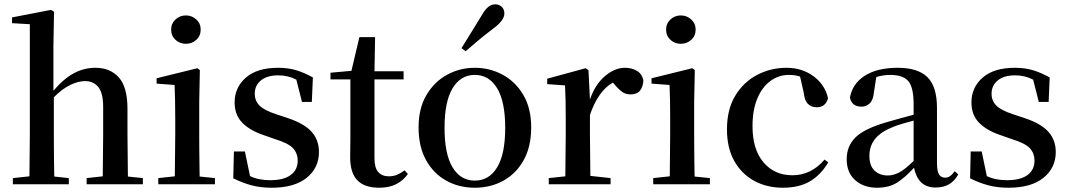

<svg xmlns="http://www.w3.org/2000/svg" viewBox="-20 -859 4981 895"><path d="M458 0H383.8V-28.8L459 -37.1L460.9 -231.9V-358.9Q460.9 -426.3 438 -453.6Q415 -481 376 -481Q346.7 -481 309.8 -464.1Q272.9 -447.3 231 -405.8V-231.9Q231 -204.6 231.2 -169.7Q231.4 -134.8 231.9 -99.6Q232.4 -64.5 232.9 -36.1L300.8 -28.8V0H40V-28.8L117.2 -37.1L119.1 -231.9V-746.1L36.1 -751V-777.8L217.8 -813L231.9 -804.2L229 -647V-436Q276.9 -492.2 324.2 -517.6Q371.6 -543 424.8 -543Q493.2 -543 533.7 -498.3Q574.2 -453.6 574.2 -351.1V-231.9L576.2 -36.1L646 -28.8V0Z M846.7 -654.8Q818.4 -654.8 798.1 -673.3Q777.8 -691.9 777.8 -721.2Q777.8 -749.5 798.1 -768.3Q818.4 -787.1 846.7 -787.1Q874.5 -787.1 895 -768.3Q915.5 -749.5 915.5 -721.2Q915.5 -691.9 895 -673.3Q874.5 -654.8 846.7 -654.8ZM793.9 0H717.8V-28.8L794.9 -37.1L796.9 -231.9V-299.8Q796.9 -350.1 796.1 -388.2Q795.4 -426.3 793.9 -462.9L710 -469.2V-494.1L899.9 -541L911.6 -532.2L908.7 -384.8V-231.9Q908.7 -204.6 908.9 -169.7Q909.2 -134.8 909.7 -99.6Q910.2 -64.5 910.6 -36.1L981.9 -28.8V0Z M1246.6 16.1Q1193.8 16.1 1151.6 4.6Q1109.4 -6.8 1067.4 -27.8L1070.3 -152.8H1121.6L1145.5 -38.1Q1185.1 -19 1239.7 -19Q1302.7 -19 1335.2 -43.2Q1367.7 -67.4 1367.7 -109.9Q1367.7 -144.5 1345.9 -168Q1324.2 -191.4 1263.7 -210L1209.5 -229Q1146 -250 1109.9 -286.4Q1073.7 -322.8 1073.7 -381.8Q1073.7 -451.2 1126 -497.1Q1178.2 -543 1276.4 -543Q1323.2 -543 1360.6 -531.7Q1397.9 -520.5 1438.5 -498L1433.6 -383.8H1387.7L1361.3 -487.8Q1322.8 -507.8 1277.3 -507.8Q1225.1 -507.8 1196.3 -484.1Q1167.5 -460.4 1167.5 -421.9Q1167.5 -389.2 1189.9 -366.7Q1212.4 -344.2 1268.6 -326.2L1322.8 -308.1Q1398.9 -282.7 1432.9 -244.4Q1466.8 -206.1 1466.8 -149.9Q1466.8 -76.7 1409.7 -30.3Q1352.5 16.1 1246.6 16.1Z M1747.6 16.1Q1679.2 16.1 1645.8 -18.6Q1612.3 -53.2 1612.3 -126Q1612.3 -152.3 1612.8 -173.3Q1613.3 -194.3 1613.3 -223.1V-488.8H1520.5V-520L1618.2 -528.8L1655.3 -686H1728.5L1725.6 -526.9H1861.3V-488.8H1725.6V-121.1Q1725.6 -76.7 1743.2 -56.9Q1760.7 -37.1 1792.5 -37.1Q1813.5 -37.1 1829.8 -43.9Q1846.2 -50.8 1866.2 -64.9L1881.3 -47.9Q1859.4 -17.1 1826.7 -0.5Q1793.9 16.1 1747.6 16.1Z M2193.4 16.1Q2119.6 16.1 2060.3 -16.8Q2001 -49.8 1966.1 -112.5Q1931.2 -175.3 1931.2 -265.1Q1931.2 -354 1967.8 -416Q2004.4 -478 2064 -510.5Q2123.5 -543 2193.4 -543Q2263.2 -543 2323 -510.7Q2382.8 -478.5 2419.4 -416.5Q2456.1 -354.5 2456.1 -265.1Q2456.1 -174.8 2420.9 -112.1Q2385.7 -49.3 2326.2 -16.6Q2266.6 16.1 2193.4 16.1ZM2193.4 -17.1Q2259.8 -17.1 2297.4 -78.9Q2335 -140.6 2335 -263.2Q2335 -385.3 2297.4 -447.5Q2259.8 -509.8 2193.4 -509.8Q2127 -509.8 2089.6 -447.5Q2052.2 -385.3 2052.2 -263.2Q2052.2 -140.6 2089.6 -78.9Q2127 -17.1 2193.4 -17.1ZM2131.3 -634.8Q2152.3 -668.9 2174.3 -704.1Q2196.3 -739.3 2224.1 -785.2Q2240.7 -814.5 2255.9 -826.7Q2271 -838.9 2289.1 -838.9Q2305.2 -838.9 2318.1 -827.6Q2331.1 -816.4 2331.1 -795.9Q2331.1 -763.7 2278.3 -725.1Q2238.3 -694.8 2208.5 -669.7Q2178.7 -644.5 2150.4 -620.1Z M2613.8 0H2538.1V-28.8L2615.2 -37.1L2617.2 -231.9V-300.8Q2617.2 -352.1 2616.5 -388.2Q2615.7 -424.3 2613.8 -460.9L2530.8 -466.8V-492.2L2710 -541L2723.1 -532.2L2730 -395Q2753.9 -464.8 2799.6 -503.9Q2845.2 -543 2893.1 -543Q2924.3 -543 2948.2 -529.3Q2972.2 -515.6 2979 -484.9Q2978 -455.6 2963.9 -437.3Q2949.7 -418.9 2918.9 -418.9Q2896.5 -418.9 2879.6 -431.2Q2862.8 -443.4 2845.2 -464.8L2836.9 -474.1Q2768.1 -435.1 2730 -323.2V-231.9L2731.9 -39.1L2826.2 -28.8V0Z M3153.8 -654.8Q3125.5 -654.8 3105.2 -673.3Q3085 -691.9 3085 -721.2Q3085 -749.5 3105.2 -768.3Q3125.5 -787.1 3153.8 -787.1Q3181.6 -787.1 3202.1 -768.3Q3222.7 -749.5 3222.7 -721.2Q3222.7 -691.9 3202.1 -673.3Q3181.6 -654.8 3153.8 -654.8ZM3101.1 0H3024.9V-28.8L3102.1 -37.1L3104 -231.9V-299.8Q3104 -350.1 3103.3 -388.2Q3102.5 -426.3 3101.1 -462.9L3017.1 -469.2V-494.1L3207 -541L3218.8 -532.2L3215.8 -384.8V-231.9Q3215.8 -204.6 3216.1 -169.7Q3216.3 -134.8 3216.8 -99.6Q3217.3 -64.5 3217.8 -36.1L3289.1 -28.8V0Z M3628.9 16.1Q3554.7 16.1 3495.8 -15.9Q3437 -47.9 3402.8 -108.6Q3368.7 -169.4 3368.7 -255.9Q3368.7 -348.6 3407.2 -412.6Q3445.8 -476.6 3509.3 -509.8Q3572.8 -543 3646.5 -543Q3719.2 -543 3772.7 -503.2Q3826.2 -463.4 3839.8 -400.9Q3828.1 -358.9 3787.6 -358.9Q3762.7 -358.9 3746.6 -374.3Q3730.5 -389.6 3726.6 -426.8L3709.5 -502Q3696.8 -506.3 3684.1 -508.1Q3671.4 -509.8 3657.7 -509.8Q3609.4 -509.8 3570.8 -481.2Q3532.2 -452.6 3510 -399.2Q3487.8 -345.7 3487.8 -271Q3487.8 -162.1 3539.1 -102.1Q3590.3 -42 3673.8 -42Q3761.2 -42 3823.7 -115.2L3840.8 -102.1Q3806.2 -43.5 3755.6 -13.7Q3705.1 16.1 3628.9 16.1Z M4341.8 15.1Q4298.3 15.1 4273.7 -9.3Q4249 -33.7 4240.7 -77.1Q4198.7 -31.2 4161.4 -7.6Q4124 16.1 4067.9 16.1Q4006.3 16.1 3966.6 -19Q3926.8 -54.2 3926.8 -117.2Q3926.8 -178.7 3968.8 -219.5Q4010.7 -260.3 4118.7 -291Q4146 -299.3 4177 -307.6Q4208 -315.9 4238.8 -324.2V-372.1Q4238.8 -453.1 4213.6 -481.4Q4188.5 -509.8 4129.9 -509.8Q4097.7 -509.8 4064.9 -500L4053.7 -428.2Q4050.3 -392.1 4033.9 -377Q4017.6 -361.8 3996.1 -361.8Q3950.7 -361.8 3941.9 -403.8Q3953.1 -468.3 4010.7 -505.6Q4068.4 -543 4165 -543Q4259.3 -543 4303.5 -499Q4347.7 -455.1 4347.7 -356V-100.1Q4347.7 -60.1 4357.4 -45.4Q4367.2 -30.8 4385.7 -30.8Q4397.9 -30.8 4407.7 -37.4Q4417.5 -43.9 4430.7 -61L4446.8 -45.9Q4413.6 15.1 4341.8 15.1ZM4238.8 -108.9V-296.9Q4212.4 -290 4188 -282.7Q4163.6 -275.4 4145 -268.1Q4086.9 -245.6 4059.8 -212.2Q4032.7 -178.7 4032.7 -132.8Q4032.7 -86.4 4056.6 -63.7Q4080.6 -41 4118.7 -41Q4143.6 -41 4170.7 -54.7Q4197.8 -68.4 4238.8 -108.9Z M4681.2 16.1Q4628.4 16.1 4586.2 4.6Q4543.9 -6.8 4502 -27.8L4504.9 -152.8H4556.2L4580.1 -38.1Q4619.6 -19 4674.3 -19Q4737.3 -19 4769.8 -43.2Q4802.2 -67.4 4802.2 -109.9Q4802.2 -144.5 4780.5 -168Q4758.8 -191.4 4698.2 -210L4644 -229Q4580.6 -250 4544.4 -286.4Q4508.3 -322.8 4508.3 -381.8Q4508.3 -451.2 4560.5 -497.1Q4612.8 -543 4710.9 -543Q4757.8 -543 4795.2 -531.7Q4832.5 -520.5 4873 -498L4868.2 -383.8H4822.3L4795.9 -487.8Q4757.3 -507.8 4711.9 -507.8Q4659.7 -507.8 4630.9 -484.1Q4602.1 -460.4 4602.1 -421.9Q4602.1 -389.2 4624.5 -366.7Q4647 -344.2 4703.1 -326.2L4757.3 -308.1Q4833.5 -282.7 4867.4 -244.4Q4901.4 -206.1 4901.4 -149.9Q4901.4 -76.7 4844.2 -30.3Q4787.1 16.1 4681.2 16.1Z"/></svg>

Font: Source Han Serif TW SemiBold
Style: Regular
Weight: 600
Designer: Ryoko NISHIZUKA Ë•øÂ°öÊ∂ºÂ≠ê (kana & ideographs); Frank Grie√ühammer (Latin, Greek & Cyrillic); Wenlong ZHANG Âº†ÊñáÈæô 
Foundry: Adobe
Version: Version 2.003;hotconv 1.1.1;makeotfexe 2.6.0